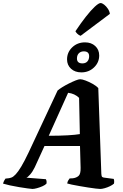

<svg xmlns="http://www.w3.org/2000/svg" viewBox="-66 -1240 806 1260"><path d="M147 0Q140 0 115.5 -3.5Q91 -7 59.5 -12Q28 -17 -1 -23.5Q-30 -30 -46 -35Q-43 -46 -38.5 -54.5Q-34 -63 -30 -68L-11 -70Q-1 -71 10.5 -75.5Q22 -80 37.5 -96.5Q53 -113 73.5 -147Q94 -181 122 -240L312 -646Q322 -655 342 -667.5Q362 -680 386 -692Q410 -704 430 -712Q450 -720 460 -720Q473 -720 495.5 -711.5Q518 -703 541.5 -690Q565 -677 579 -662L599 -99Q600 -83 604.5 -79Q609 -75 620 -74L680 -66Q682 -63 683 -54.5Q684 -46 682 -35Q672 -26 655.5 -18Q639 -10 621 -5Q603 0 592 0Q584 0 562.5 -2.5Q541 -5 512.5 -9.5Q484 -14 455.5 -19Q427 -24 405 -28.5Q383 -33 375 -36Q377 -48 382 -56Q387 -64 391 -69L412 -70Q435 -73 449.5 -85.5Q464 -98 463 -139L459 -282H226L162 -142Q148 -113 131.5 -94.5Q115 -76 107 -74L235 -64Q242 -52 239 -35Q231 -26 213 -18Q195 -10 176.5 -5Q158 0 147 0ZM254 -349Q325 -349 377.5 -352Q430 -355 458 -360L453 -598Q424 -626 381 -631ZM468 -765Q426 -765 400 -789Q374 -813 374 -850Q374 -897 408 -929.5Q442 -962 492 -962Q533 -962 559 -938Q585 -914 585 -876Q585 -830 551 -797.5Q517 -765 468 -765ZM475 -824Q496 -824 507.5 -837Q519 -850 519 -871Q519 -903 484 -903Q464 -903 451.5 -890.5Q439 -878 439 -856Q439 -824 475 -824ZM463 -1005Q451 -1009 441.5 -1018.5Q432 -1028 429 -1035Q465 -1089 498 -1131Q531 -1173 556.5 -1196.5Q582 -1220 594 -1220Q604 -1220 617.5 -1209.5Q631 -1199 642 -1182.5Q653 -1166 655 -1149Z"/></svg>

Font: Texturina 72pt 72pt ExtraBold
Style: Italic
Weight: 800
Italic angle: -11°
Designer: Guillermo Torres Carreño
Foundry: Omnibus-Type
Version: Version 1.002; ttfautohint (v1.8.3)